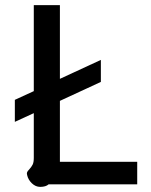

<svg xmlns="http://www.w3.org/2000/svg" viewBox="-20 -720 591 750"><path d="M516 -88V0H170Q159 10 137 10Q119 10 104.5 -4Q90 -18 86 -36Q84 -43 86 -47.5Q88 -52 94 -58Q103 -68 107.5 -77Q112 -86 112 -103V-278L38 -244V-330L112 -364V-700H214V-412L374 -486V-400L214 -326V-88Z"/></svg>

Font: Niramit Medium
Style: Regular
Weight: 500
Designer: Katatrad Aksorn Co.,Ltd.
Foundry: Cadson Demak Co.,Ltd.
Version: Version 1.000; ttfautohint (v1.6)